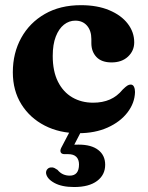

<svg xmlns="http://www.w3.org/2000/svg" viewBox="-20 -512 582 757"><path d="M509.2 -345.1Q509.2 -311.9 484.8 -288.9Q460.4 -265.9 419.8 -265.9Q380.4 -265.9 360.3 -287.2Q340.2 -308.5 340.2 -342V-357.7Q340.2 -391.1 323 -410.9Q305.8 -430.6 276.8 -430.6Q252.3 -430.6 232.1 -414.7Q212 -398.8 199.9 -367.7Q187.9 -336.7 187.9 -291.5Q187.9 -231.1 208.5 -190Q229.1 -149 265.1 -128Q301.1 -107.1 347.1 -107.1Q384.3 -107.1 413.1 -119.6Q441.9 -132.1 463.9 -159Q475.7 -170.5 482.1 -174.5Q488.6 -178.6 495.1 -178.6Q504.1 -178.6 508.2 -170Q512.4 -161.4 512.3 -149.1Q511.2 -105.8 482.6 -68.6Q454.1 -31.5 404.3 -9.1Q354.5 13.2 289.3 13.2Q214.8 13.2 156.4 -16.8Q98 -46.8 64.3 -100.8Q30.6 -154.8 30.6 -227.1Q30.6 -302.7 63.6 -362.5Q96.6 -422.4 156.9 -457Q217.1 -491.6 298.9 -491.6Q363.8 -491.6 410.9 -471.7Q458.1 -451.9 483.6 -418.6Q509.2 -385.4 509.2 -345.1ZM261.9 -6.6H306.6L266.7 70.4L236.6 63Q246.9 60.6 259.2 59.4Q271.5 58.2 289.8 58.2Q340.4 58.2 367.5 79.4Q394.7 100.5 394.7 137.6Q394.7 177.5 362.8 201.4Q330.9 225.4 272.2 225.4Q223.4 225.4 194 209Q164.5 192.7 161.5 170.6Q161.1 160.7 167.1 154.5Q173 148.3 181.3 148.2Q189 147.4 194.8 150.5Q200.7 153.6 206.8 157.7Q216.7 169.7 228.7 175.1Q240.8 180.5 254.9 180.5Q291.5 180.5 291.5 136.3Q291.5 117.1 280.9 106.4Q270.3 95.8 249.2 95.8H234.9Q222.7 95.8 219.4 88.5Q216.2 81.2 221.3 71Z"/></svg>

Font: Fraunces
Style: Regular
Weight: 900
Version: Version 1.000;[b76b70a41]